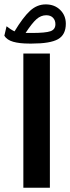

<svg xmlns="http://www.w3.org/2000/svg" viewBox="-39 -864 323 883"><path d="M190.4 -617.7V-0.5H68.4V-617.7ZM-19 -699.7 -8.8 -743.2Q-1.5 -737.3 8.5 -730.7Q18.6 -724.1 27.8 -719.7Q67.4 -785.2 99.4 -814.5Q131.3 -843.8 171.4 -843.8Q211.9 -843.8 237.8 -818.4Q263.7 -793 263.7 -754.9Q263.7 -704.1 227.8 -683.8Q191.9 -663.6 107.9 -663.6H95.7Q50.8 -663.6 21.7 -671.9Q-7.3 -680.2 -19 -699.7ZM106.9 -712.4Q170.9 -712.4 193.4 -720.5Q215.8 -728.5 215.8 -752.9Q215.8 -771 204.6 -782.5Q193.4 -793.9 173.8 -793.9Q149.4 -793.9 128.9 -775.9Q108.4 -757.8 78.6 -712.4Z"/></svg>

Font: Vazirmatn UI NL
Style: Bold
Weight: 700
Designer: Saber Rastikerdar
Foundry: Saber Rastikerdar
Version: Version 33.003